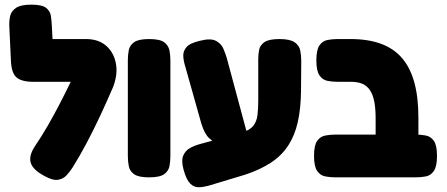

<svg xmlns="http://www.w3.org/2000/svg" viewBox="-20 -754 1922 826"><path d="M171 3Q122 -23 112.5 -53Q103 -83 129 -123Q160 -169 186.5 -215Q213 -261 237 -307.5Q261 -354 284 -401.5Q307 -449 329 -497L468 -383Q440 -318 412 -258Q384 -198 354.5 -142Q325 -86 292 -33Q281 -16 266.5 0Q252 16 229.5 19.5Q207 23 171 3ZM462 -369 343 -402H125Q72 -402 50.5 -421.5Q29 -441 27 -493L20 -642Q19 -665 24 -686Q29 -707 49.5 -720.5Q70 -734 115 -734Q161 -734 178.5 -720Q196 -706 199 -685Q202 -664 203 -642L206 -586H350Q405 -586 438.5 -555.5Q472 -525 479.5 -475.5Q487 -426 462 -369Z M621 9Q576 9 557 -4.5Q538 -18 534 -39.5Q530 -61 530 -83V-495Q530 -517 534 -538Q538 -559 557 -572.5Q576 -586 622 -586Q668 -586 686.5 -572Q705 -558 709 -537Q713 -516 713 -494V-82Q713 -60 709 -39Q705 -18 686 -4.5Q667 9 621 9Z M877 45Q855 51 835 51.5Q815 52 798.5 36Q782 20 770 -23Q759 -63 768.5 -85Q778 -107 799 -118Q820 -129 843 -135L1022 -184Q1056 -195 1070 -213Q1084 -231 1087.5 -257.5Q1091 -284 1091 -321V-499Q1091 -521 1095 -540.5Q1099 -560 1118 -573Q1137 -586 1182 -586Q1227 -586 1247 -572.5Q1267 -559 1271.5 -537.5Q1276 -516 1276 -493L1275 -362Q1274 -286 1261 -228.5Q1248 -171 1220 -128Q1192 -85 1146 -54.5Q1100 -24 1033 -2ZM927 -129Q901 -141 880.5 -159Q860 -177 846 -223L777 -468Q770 -490 768.5 -511.5Q767 -533 782 -551Q797 -569 842 -579Q886 -590 908.5 -578.5Q931 -567 940.5 -545.5Q950 -524 956 -503L1048 -161Z M1688 9Q1644 9 1624.5 -3.5Q1605 -16 1600.5 -36Q1596 -56 1596 -77V-245Q1596 -286 1590.5 -315.5Q1585 -345 1572.5 -364.5Q1560 -384 1540 -393Q1520 -402 1491 -402H1434Q1411 -402 1389.5 -406Q1368 -410 1354.5 -429.5Q1341 -449 1341 -494Q1341 -540 1354.5 -559Q1368 -578 1389 -582Q1410 -586 1433 -586H1488Q1564 -586 1619.5 -565.5Q1675 -545 1710.5 -503Q1746 -461 1763 -397.5Q1780 -334 1780 -247V-84Q1780 -61 1776 -39.5Q1772 -18 1753 -4.5Q1734 9 1688 9ZM1424 9Q1401 9 1379.5 5Q1358 1 1344.5 -18.5Q1331 -38 1331 -83Q1331 -129 1344.5 -148Q1358 -167 1379.5 -171Q1401 -175 1423 -175H1768Q1791 -175 1812 -171Q1833 -167 1846.5 -148Q1860 -129 1860 -83Q1860 -38 1846.5 -18.5Q1833 1 1812 5Q1791 9 1767 9Z"/></svg>

Font: Fredoka SemiCondensed
Style: Bold
Weight: 700
Width: 4
Designer: Ben Nathan
Foundry: Milena B. Brandão, Ben Nathan
Version: Version 2.001